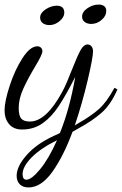

<svg xmlns="http://www.w3.org/2000/svg" viewBox="-25 -542 535 842"><path d="M335 -469Q335 -490 358.5 -506Q382 -522 408 -522Q423 -522 432 -515Q441 -508 441 -494Q441 -472 420.5 -454.5Q400 -437 375 -437Q358 -437 346.5 -445.5Q335 -454 335 -469ZM151 -465Q151 -485 175 -501Q199 -517 224 -517Q257 -517 257 -486Q257 -467 236.5 -449.5Q216 -432 192 -432Q174 -432 162.5 -440.5Q151 -449 151 -465ZM48 229Q48 192 83.5 148Q119 104 174 73Q189 64 213 53Q228 47 238 41Q281 -66 305 -205Q265 -126 233 -77.5Q201 -29 162 -1.5Q123 26 72 26Q35 26 15 2.5Q-5 -21 -5 -58Q-5 -97 17.5 -166Q40 -235 73.5 -287Q107 -339 139 -339Q148 -339 154.5 -333Q161 -327 161 -317Q161 -303 129 -250Q96 -195 76.5 -151.5Q57 -108 57 -69Q57 -34 68.5 -21.5Q80 -9 106 -9Q178 -9 249 -141Q267 -175 292 -240Q314 -296 328 -321.5Q342 -347 359 -347Q370 -347 376.5 -338.5Q383 -330 383 -317Q383 -290 359.5 -190Q336 -90 303 8L321 -3Q374 -33 408.5 -63.5Q443 -94 477 -157L490 -150Q461 -83 420.5 -47.5Q380 -12 321 20L293 36Q254 142 205 211Q156 280 100 280Q75 280 61.5 266Q48 252 48 229ZM225 73Q152 109 113 149Q74 189 74 222Q74 246 91 246Q113 246 151 200Q189 154 225 73Z"/></svg>

Font: Dancing Script
Style: Regular
Weight: 400
Designer: Pablo Impallari
Foundry: Pablo Impallari
Version: Version 2.000